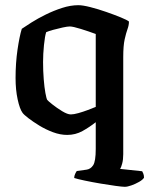

<svg xmlns="http://www.w3.org/2000/svg" viewBox="-20 -520 575 740"><path d="M461 200Q452 200 426 196.5Q400 193 367.5 187.5Q335 182 306.5 176Q278 170 266 166Q266 158 269.5 150.5Q273 143 276 139L313 134Q329 132 339 117Q349 102 349 54V-49Q325 -30 298 -15Q271 0 239 0Q212 0 184 -10.5Q156 -21 131.5 -36Q107 -51 89.5 -64.5Q72 -78 67 -85Q56 -100 48 -137Q40 -174 40 -219Q40 -277 47.5 -328.5Q55 -380 64 -409Q77 -418 101.5 -433.5Q126 -449 156.5 -464Q187 -479 219.5 -489.5Q252 -500 282 -500Q299 -500 328.5 -492.5Q358 -485 389.5 -474Q421 -463 445.5 -453Q470 -443 477 -437Q477 -423 471.5 -408Q466 -393 460.5 -368.5Q455 -344 455 -300V74Q455 95 451 110Q447 125 443 131L528 140Q530 143 532.5 149.5Q535 156 535 165Q530 173 516 181Q502 189 486.5 194.5Q471 200 461 200ZM253 -79Q264 -79 282 -84Q300 -89 318.5 -96Q337 -103 349 -108V-389Q322 -399 291.5 -408.5Q261 -418 249 -418Q240 -418 221.5 -414Q203 -410 185 -405Q167 -400 158 -396Q153 -381 149.5 -346.5Q146 -312 146 -281Q146 -247 148.5 -215Q151 -183 155 -161.5Q159 -140 162 -135Q165 -131 182 -117.5Q199 -104 219.5 -91.5Q240 -79 253 -79Z"/></svg>

Font: Texturina 72pt SemiBold
Style: Regular
Weight: 600
Designer: Guillermo Torres Carreño
Foundry: Omnibus-Type
Version: Version 1.002; ttfautohint (v1.8.3)